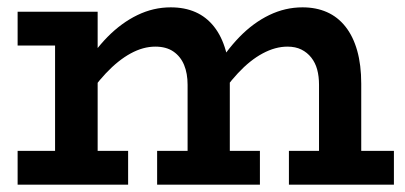

<svg xmlns="http://www.w3.org/2000/svg" viewBox="-20 -503 1104 523"><path d="M28 -379V-471H211V-379ZM130 -28V-471H246V-28ZM28 0V-92H329V0ZM491 -28V-272Q491 -303 481.5 -326Q472 -349 452.5 -362.5Q433 -376 403 -376Q370 -376 336 -357.5Q302 -339 268.5 -303.5Q235 -268 204 -218V-310Q235 -364 273 -402.5Q311 -441 354.5 -462Q398 -483 445 -483Q483 -483 512.5 -470Q542 -457 563 -430.5Q584 -404 595 -365Q606 -326 606 -275V-28ZM408 0V-92H688V0ZM849 -28V-272Q849 -295 844 -313.5Q839 -332 828 -346Q817 -360 801 -368Q785 -376 763 -376Q730 -376 695.5 -357.5Q661 -339 628 -303.5Q595 -268 563 -218V-310Q595 -364 632.5 -402.5Q670 -441 713.5 -462Q757 -483 804 -483Q841 -483 870.5 -470Q900 -457 921 -430.5Q942 -404 953 -365Q964 -326 964 -275V-28ZM767 0V-92H1053V0Z"/></svg>

Font: BioRhyme SemiBold
Style: Regular
Weight: 600
Designer: Aoife Mooney
Foundry: Aoife Mooney Type
Version: Version 1.600;gftools[0.9.33]